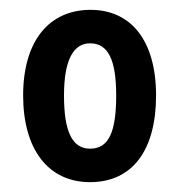

<svg xmlns="http://www.w3.org/2000/svg" viewBox="-20 -742 366 390"><path d="M297 -548C297 -661 245 -722 164 -722C79 -722 27 -658 27 -548C27 -440 77 -372 163 -372C249 -372 297 -437 297 -548ZM110 -548C110 -620 129 -654 163 -654C200 -654 216 -620 216 -548C216 -474 201 -440 163 -440C127 -440 110 -474 110 -548Z"/></svg>

Font: Noto Sans Gujarati ExtraCondensed SemiBold
Style: Regular
Weight: 600
Width: 2
Designer: Jelle Bosma - Monotype Design Team, Universal Thirst
Foundry: Monotype Imaging Inc.
Version: Version 2.106